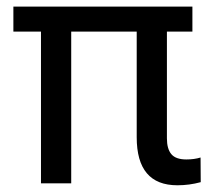

<svg xmlns="http://www.w3.org/2000/svg" viewBox="-20 -548 636 574"><path d="M555.2 -453.6H479V-134.3Q479 -103 492.2 -87.2Q505.4 -71.3 537.1 -71.3Q560.5 -71.3 579.6 -77.1L580.1 -3.4Q545.9 5.9 510.3 5.9Q388.7 5.9 388.7 -137.7V-453.6H192.9V0H102.5V-453.6H20V-528.3H555.2Z"/></svg>

Font: Roboto
Style: Regular
Weight: 400
Designer: Google
Version: Version 2.134; 2016; ttfautohint (v1.6)